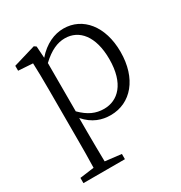

<svg xmlns="http://www.w3.org/2000/svg" viewBox="-182 -657 991 1050"><g transform="rotate(-30 313.5 -132.5)"><path d="M348 -476C438 -476 503 -401 503 -256C503 -101 430 -34 343 -34C291 -34 248 -53 201 -100V-405C255 -456 302 -476 348 -476ZM357 14C485 14 576 -92 576 -260C576 -421 490 -526 368 -526C311 -526 250 -500 198 -440L193 -514L180 -523L39 -481V-450L130 -444C132 -395 133 -345 133 -278V32C133 88 133 157 131 216L41 228V261H303V228L201 216C200 156 199 87 199 31V-59C248 -3 303 14 357 14Z"/></g></svg>

Font: Kiri Minchoo Light
Style: Regular
Weight: 300
Designer: Ryoko NISHIZUKA 西塚涼子 (kana & ideographs); Frank Grießhammer (Latin, Greek & Cyrillic);
akenotsuki.com/eyeben/fonts/ (U+
Foundry: Adobe
akenotsuki.com/eyeben/fonts/
Version: Version 4.002;hotconv 1.0.119;makeotfexe 2.5.65604